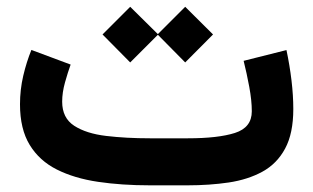

<svg xmlns="http://www.w3.org/2000/svg" viewBox="-20 -556 939 576"><path d="M542.5 0H429.7Q345.2 0 274.2 -10.5Q203.1 -21 150.6 -47.4Q98.1 -73.7 69.1 -121.3Q40 -168.9 40 -243.2Q40 -287.1 49.8 -328.9Q59.6 -370.6 74.2 -406.2L191.9 -362.3Q183.6 -339.4 175 -308.8Q166.5 -278.3 166.5 -251Q166.5 -202.1 202.6 -178.7Q238.8 -155.3 298.6 -148.2Q358.4 -141.1 429.7 -141.1H543.9Q634.3 -141.1 684.8 -157.2Q735.4 -173.3 735.4 -222.2Q735.4 -254.4 727.8 -295.4Q720.2 -336.4 710.9 -373.5L839.4 -405.8Q849.1 -359.9 854.5 -314.7Q859.9 -269.5 859.9 -229Q859.9 -155.8 835.4 -110.4Q811 -64.9 767.3 -41Q723.6 -17.1 666 -8.5Q608.4 0 542.5 0ZM370.6 -535.6 453.6 -453.6 535.6 -535.6 619.1 -452.6 535.6 -368.7 453.6 -451.7 370.6 -368.7 287.6 -452.6Z"/></svg>

Font: Vazirmatn UI NL ExtraBold
Style: Regular
Weight: 800
Designer: Saber Rastikerdar
Foundry: Saber Rastikerdar
Version: Version 33.003